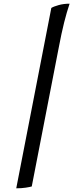

<svg xmlns="http://www.w3.org/2000/svg" viewBox="-20 -820 442 1040"><path d="M68 200 258 -777Q271 -785 298 -792.5Q325 -800 357 -800Q342 -756 327.5 -698.5Q313 -641 297 -556L152 190Q142 193 119.5 196.5Q97 200 68 200Z"/></svg>

Font: Texturina SemiBold
Style: Italic
Weight: 600
Italic angle: -11°
Designer: Guillermo Torres Carreño
Foundry: Omnibus-Type
Version: Version 1.002; ttfautohint (v1.8.3)